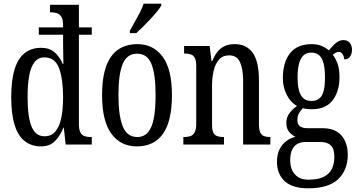

<svg xmlns="http://www.w3.org/2000/svg" viewBox="-20 -786 1942 1044"><path d="M203 10Q151 10 114.5 -18.5Q78 -47 59.5 -106.5Q41 -166 41 -257Q41 -350 59.5 -409.5Q78 -469 114.5 -497.5Q151 -526 203 -526Q249 -526 276.5 -502Q304 -478 321 -439H325Q325 -441 324.5 -453Q324 -465 324 -481.5Q324 -498 323.5 -514.5Q323 -531 323 -542V-597H191V-637H323V-650Q323 -679 314 -694Q305 -709 290.5 -714Q276 -719 258 -719H252V-760H409V-637H479V-597H409V-111Q409 -82 417 -66.5Q425 -51 439 -46Q453 -41 471 -41H479V0H337L327 -92H325Q306 -45 277.5 -17.5Q249 10 203 10ZM222 -45Q260 -45 282 -72Q304 -99 313.5 -146.5Q323 -194 323 -257Q323 -357 301 -415.5Q279 -474 221 -474Q189 -474 168.5 -449Q148 -424 139 -375.5Q130 -327 130 -256Q130 -151 151.5 -98Q173 -45 222 -45Z M724 10Q636 10 585.5 -59Q535 -128 535 -269Q535 -409 583.5 -477.5Q632 -546 727 -546Q814 -546 864.5 -477.5Q915 -409 915 -269Q915 -128 866.5 -59Q818 10 724 10ZM726 -41Q763 -41 785 -67Q807 -93 816.5 -143.5Q826 -194 826 -269Q826 -382 803.5 -438Q781 -494 726 -494Q670 -494 647 -438Q624 -382 624 -269Q624 -157 647.5 -99Q671 -41 726 -41ZM686 -619Q700 -645 714.5 -670Q729 -695 741.5 -719.5Q754 -744 761 -766H857V-756Q850 -743 834.5 -724Q819 -705 799.5 -684Q780 -663 759.5 -642.5Q739 -622 721 -606H686Z M977 0V-41H984Q1002 -41 1016 -46Q1030 -51 1038.5 -66.5Q1047 -82 1047 -113V-427Q1047 -457 1039 -471.5Q1031 -486 1017 -490.5Q1003 -495 986 -495H981V-536H1120L1130 -454H1134Q1148 -488 1165.5 -508Q1183 -528 1205.5 -537Q1228 -546 1257 -546Q1320 -546 1354 -499Q1388 -452 1388 -349V-113Q1388 -82 1395 -66.5Q1402 -51 1415.5 -46Q1429 -41 1446 -41H1450V0H1302V-347Q1302 -411 1285 -448Q1268 -485 1226 -485Q1191 -485 1170.5 -461.5Q1150 -438 1141.5 -400.5Q1133 -363 1133 -321V-108Q1133 -78 1140.5 -64Q1148 -50 1162 -45.5Q1176 -41 1193 -41H1198V0Z M1656 238Q1571 238 1528.5 199.5Q1486 161 1486 93Q1486 54 1500 26Q1514 -2 1537 -19Q1560 -36 1586 -42Q1568 -51 1552.5 -68.5Q1537 -86 1537 -118Q1537 -148 1554 -170.5Q1571 -193 1595 -210Q1560 -229 1539 -270.5Q1518 -312 1518 -361Q1518 -447 1557 -496.5Q1596 -546 1675 -546Q1705 -546 1728 -536.5Q1751 -527 1768 -512Q1776 -520 1787 -533.5Q1798 -547 1813.5 -557.5Q1829 -568 1848 -568Q1871 -568 1882.5 -552.5Q1894 -537 1894 -516Q1894 -495 1884 -479Q1874 -463 1851 -463Q1851 -480 1842.5 -492Q1834 -504 1823 -504Q1813 -504 1805.5 -499.5Q1798 -495 1790 -488Q1805 -468 1815.5 -440Q1826 -412 1826 -366Q1826 -290 1789 -241Q1752 -192 1675 -192Q1665 -192 1650 -193.5Q1635 -195 1627 -198Q1617 -188 1607 -172.5Q1597 -157 1597 -134Q1597 -109 1611.5 -99Q1626 -89 1651 -89H1734Q1783 -89 1813 -69.5Q1843 -50 1857 -17.5Q1871 15 1871 54Q1871 139 1818.5 188.5Q1766 238 1656 238ZM1658 191Q1712 191 1742.5 174.5Q1773 158 1785.5 130Q1798 102 1798 68Q1798 22 1778.5 4Q1759 -14 1722 -14H1640Q1620 -14 1601 -5.5Q1582 3 1570 25Q1558 47 1558 86Q1558 116 1568.5 139.5Q1579 163 1601 177Q1623 191 1658 191ZM1673 -237Q1700 -237 1716.5 -250.5Q1733 -264 1740 -292.5Q1747 -321 1747 -365Q1747 -411 1739.5 -441Q1732 -471 1715.5 -485.5Q1699 -500 1672 -500Q1647 -500 1630.5 -485Q1614 -470 1606 -440Q1598 -410 1598 -364Q1598 -300 1616 -268.5Q1634 -237 1673 -237Z"/></svg>

Font: Noto Serif ExtraCondensed
Style: Regular
Weight: 400
Width: 2
Designer: Monotype Design Team
Foundry: Monotype Imaging Inc.
Version: Version 2.013